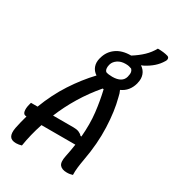

<svg xmlns="http://www.w3.org/2000/svg" viewBox="-241 -1166 1186 1310"><g transform="rotate(30 352.0 -511.5)"><path d="M137 3Q127 6 116 8Q105 10 94 10Q57 10 44 -11.5Q31 -33 39 -78Q50 -132 65 -184H63Q41 -184 36.5 -207Q32 -230 40 -261L45 -280H97Q141 -396 203.5 -492Q266 -588 339 -665Q311 -683 300.5 -712Q290 -741 299 -776L301 -782Q315 -836 359.5 -868.5Q404 -901 475 -901H476Q522 -930 555 -961.5Q588 -993 610 -1033Q634 -1033 654.5 -1030.5Q675 -1028 691 -1023Q702 -1019 703.5 -1008Q705 -997 697 -985Q678 -953 650 -928.5Q622 -904 586 -885Q576 -880 567 -877Q596 -858 606.5 -828Q617 -798 608 -763L607 -757Q588 -687 527 -660Q532 -650 536 -637.5Q540 -625 543 -610Q568 -517 573 -391Q578 -265 552 -125Q545 -86 541.5 -55.5Q538 -25 539 3Q529 6 518.5 8Q508 10 494 10Q455 10 438 -10.5Q421 -31 432 -83Q443 -135 450 -184H183Q167 -136 155.5 -89Q144 -42 137 3ZM472 -833Q435 -833 410.5 -816Q386 -799 379 -776L377 -769Q373 -753 375 -739.5Q377 -726 386 -718Q404 -711 436 -711Q474 -711 497.5 -724.5Q521 -738 528 -765L529 -771Q534 -790 531.5 -802.5Q529 -815 520 -824Q510 -828 499 -830.5Q488 -833 472 -833ZM380 -280Q406 -280 423 -273Q440 -266 451 -253H458Q467 -356 457 -442Q447 -528 428 -608L420 -609Q355 -533 304.5 -449.5Q254 -366 219 -280Z"/></g></svg>

Font: Recursive Sn Csl St Med
Style: Italic
Weight: 500
Italic angle: -15°
Version: Version 1.079;hotconv 1.0.112;makeotfexe 2.5.65598; ttfautoh